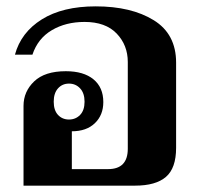

<svg xmlns="http://www.w3.org/2000/svg" viewBox="-20 -584 629 604"><path d="M54 -251Q54 -296 87.5 -328Q121 -360 187 -360Q243 -360 274 -334.5Q305 -309 305 -263Q305 -222 278.5 -196.5Q252 -171 206 -171V-52H320Q382 -52 382 -116V-389Q382 -442 347 -478.5Q312 -515 246 -515Q187 -515 143 -489Q99 -463 82 -412H27Q46 -482 111.5 -523Q177 -564 281 -564Q393 -564 463.5 -520.5Q534 -477 534 -387V-119Q534 -55 502 -27.5Q470 0 405 0H54ZM246 -264Q246 -291 232 -306Q218 -321 197 -321Q176 -321 162.5 -306Q149 -291 149 -264Q149 -237 162.5 -222.5Q176 -208 197 -208Q218 -208 232 -222.5Q246 -237 246 -264Z"/></svg>

Font: Trirong Bold
Style: Regular
Weight: 700
Designer: Katatrad Team
Foundry: CadsonDemak
Version: Version 1.000